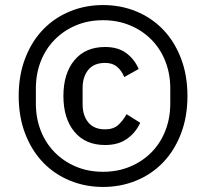

<svg xmlns="http://www.w3.org/2000/svg" viewBox="-20 -729 816 760"><path d="M388 11Q318 11 257 -14Q196 -39 151 -85.5Q106 -132 80 -199Q54 -266 54 -349Q54 -432 80 -499Q106 -566 151 -612.5Q196 -659 257 -684Q318 -709 388 -709Q458 -709 519 -684Q580 -659 625 -612.5Q670 -566 696 -499Q722 -432 722 -349Q722 -266 696 -199Q670 -132 625 -85.5Q580 -39 519 -14Q458 11 388 11ZM388 -49Q446 -49 495 -69.5Q544 -90 579.5 -126Q615 -162 634.5 -211.5Q654 -261 654 -319V-379Q654 -437 634.5 -486.5Q615 -536 579.5 -572Q544 -608 495 -628.5Q446 -649 388 -649Q329 -649 280.5 -628.5Q232 -608 196.5 -572Q161 -536 141.5 -486.5Q122 -437 122 -379V-319Q122 -261 141.5 -211.5Q161 -162 196.5 -126Q232 -90 280.5 -69.5Q329 -49 388 -49ZM396 -155Q318 -155 274.5 -207.5Q231 -260 231 -349Q231 -438 274.5 -490.5Q318 -543 396 -543Q447 -543 479.5 -519Q512 -495 529 -456L472 -424Q461 -450 443 -465Q425 -480 396 -480Q352 -480 329.5 -452.5Q307 -425 307 -381V-316Q307 -272 329.5 -244.5Q352 -217 396 -217Q428 -217 447 -233.5Q466 -250 481 -277L535 -243Q518 -205 483.5 -180Q449 -155 396 -155Z"/></svg>

Font: IBM Plex Sans KR
Style: Regular
Weight: 400
Designer: Mike Abbink; Paul van der Laan; Pieter van Rosmalen; Wujin Sim; Chorong Kim; Dohee Lee;
Foundry: Sandoll Inc.
Version: Version 1.000